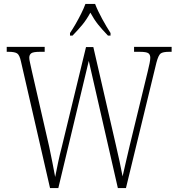

<svg xmlns="http://www.w3.org/2000/svg" viewBox="-20 -951 901 971"><path d="M86 -640Q79 -673 66.5 -681Q54 -689 23 -689H14V-714H206V-689H183Q148 -689 138 -681.5Q128 -674 128 -659Q128 -650 132 -633Q136 -616 141 -592L229 -208Q239 -161 245 -129.5Q251 -98 259 -56Q267 -97 274.5 -132.5Q282 -168 293 -210L415 -713H452L565 -222Q576 -175 584.5 -135.5Q593 -96 600 -59Q607 -91 617 -133.5Q627 -176 637 -219L727 -589Q733 -614 736.5 -631Q740 -648 740 -659Q740 -675 730 -682Q720 -689 685 -689H658V-714H848V-689H836Q804 -689 792.5 -680.5Q781 -672 771 -634L617 0H576L429 -643L275 0H233ZM334 -784Q347 -803 362 -829Q377 -855 390.5 -882Q404 -909 412 -931H461Q474 -897 497 -855Q520 -813 539 -784V-771H526Q497 -801 476.5 -826.5Q456 -852 437 -887Q418 -852 397 -826.5Q376 -801 347 -771H334Z"/></svg>

Font: Noto Serif Lao Condensed ExtraLight
Style: Regular
Weight: 200
Width: 3
Designer: Monotype Design Team
Foundry: Monotype Imaging Inc.
Version: Version 2.003; ttfautohint (v1.8.4.7-5d5b)